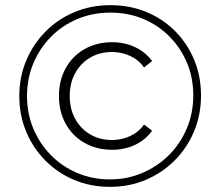

<svg xmlns="http://www.w3.org/2000/svg" viewBox="-20 -723 855 746"><path d="M407 3Q332 3 268 -24Q204 -51 156 -99.5Q108 -148 81.5 -212Q55 -276 55 -350Q55 -424 82 -488Q109 -552 157 -600.5Q205 -649 269.5 -676Q334 -703 409 -703Q484 -703 548.5 -676.5Q613 -650 660.5 -602Q708 -554 734.5 -490.5Q761 -427 761 -352Q761 -277 734 -212.5Q707 -148 658.5 -99.5Q610 -51 546 -24Q482 3 407 3ZM407 -26Q475 -26 534 -51.5Q593 -77 637 -121Q681 -165 706 -224.5Q731 -284 731 -352Q731 -421 706.5 -479Q682 -537 638.5 -581Q595 -625 536.5 -649.5Q478 -674 409 -674Q340 -674 280.5 -649Q221 -624 177.5 -579.5Q134 -535 109.5 -476.5Q85 -418 85 -350Q85 -282 109.5 -223.5Q134 -165 177.5 -120.5Q221 -76 280 -51Q339 -26 407 -26ZM416 -141Q356 -141 309 -167.5Q262 -194 235.5 -241.5Q209 -289 209 -350Q209 -411 235.5 -458.5Q262 -506 309 -532.5Q356 -559 416 -559Q464 -559 504.5 -540Q545 -521 571 -486L540 -461Q518 -491 485 -506Q452 -521 415 -521Q368 -521 331 -499.5Q294 -478 272.5 -439.5Q251 -401 251 -350Q251 -299 272.5 -260.5Q294 -222 331 -200.5Q368 -179 415 -179Q452 -179 485 -194Q518 -209 540 -239L571 -215Q545 -179 504.5 -160Q464 -141 416 -141Z"/></svg>

Font: MOST Montserrat Light
Style: Regular
Weight: 300
Designer: Julieta Ulanovsky
Foundry: Julieta Ulanovsky
Version: Version 8.000;March 11, 2024;FontCreator 15.0.0.2926 64-bit